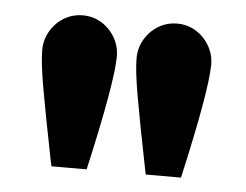

<svg xmlns="http://www.w3.org/2000/svg" viewBox="-35 -819 510 398"><g transform="rotate(5 220.5 -620.5)"><path d="M82 -475.6Q62.5 -573.2 53.7 -623.8Q44.9 -674.3 44.9 -700.2Q44.9 -721.7 55.4 -739.7Q65.9 -757.8 83.7 -768.6Q101.6 -779.3 123 -779.3Q144 -779.3 161.6 -768.6Q179.2 -757.8 189.7 -739.7Q200.2 -721.7 200.2 -700.2Q199.7 -645 158.2 -461.9H85ZM278.3 -475.6Q258.8 -573.2 250 -623.8Q241.2 -674.3 241.2 -700.2Q241.2 -721.7 251.7 -739.7Q262.2 -757.8 280 -768.6Q297.9 -779.3 319.3 -779.3Q340.3 -779.3 357.9 -768.6Q375.5 -757.8 386 -739.7Q396.5 -721.7 396.5 -700.2Q396 -645 354.5 -461.9H281.2Z"/></g></svg>

Font: Reddit Sans Strawberry ExBold
Style: Regular
Weight: 800
Designer: Stephen Hutchings
Foundry: Reddit
Version: Version 1.013